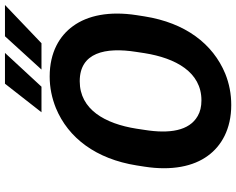

<svg xmlns="http://www.w3.org/2000/svg" viewBox="-109 -832 951 773"><g transform="rotate(-90 366.5 -445.5)"><path d="M82 -339C65 -230 83 -142 126 -84C165 -30 233 10 330 10C375 10 416 2 456 -14C577 -64 661 -175 687 -339L692 -371C709 -481 691 -568 648 -627C609 -681 543 -721 445 -721C400 -721 358 -712 318 -696C197 -646 113 -534 87 -371ZM230 -339 235 -372C255 -498 312 -600 426 -600C541 -600 564 -498 544 -372L539 -339C519 -214 463 -110 349 -110C324 -110 303 -115 286 -125C226 -159 214 -239 230 -339ZM301 -754H404L540 -901H416ZM473 -754H579L733 -901H607Z"/></g></svg>

Font: Asimov Pro
Style: BdObl
Weight: 700
Designer: Google
Version: Version 2.000980; 2014